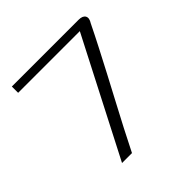

<svg xmlns="http://www.w3.org/2000/svg" viewBox="-131 -564 669 669"><g transform="rotate(-45 203.0 -230.0)"><path d="M102 0 323 -429H19V-460H348Q368 -460 374 -449Q380 -438 369 -421Q350 -382 328.5 -340.5Q307 -299 284.5 -256Q262 -213 238.5 -169Q215 -125 193 -82.5Q171 -40 151 0Z"/></g></svg>

Font: Genos Light
Style: Regular
Weight: 300
Designer: Robert E. Leuschke
Foundry: Robert E. Leuschke
Version: Version 1.010